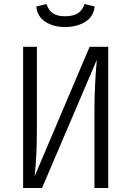

<svg xmlns="http://www.w3.org/2000/svg" viewBox="-20 -938 655 958"><path d="M95.4 0V-704.6H164.1V-313.3Q164.1 -226.2 161.5 -171.5Q159 -116.9 152.8 -58.5L427.2 -704.6H520V0H451.3V-393.8Q451.3 -507.2 463.1 -639.5L189.7 0ZM161 -905.6 211.8 -917.9Q223.6 -884.1 245.4 -870.5Q267.2 -856.9 304.6 -856.9Q343.1 -856.9 366.7 -870.8Q390.3 -884.6 402.1 -917.9L452.3 -905.6Q446.7 -853.8 404.6 -828.5Q362.6 -803.1 304.6 -803.1Q248.2 -803.1 207.4 -828.5Q166.7 -853.8 161 -905.6Z"/></svg>

Font: Fira Code Fixed Light
Style: Regular
Weight: 300
Monospace: yes
Designer: Carrois Corporate, Edenspiekermann AG, Nikita Prokopov
Foundry: Carrois Corporate, Edenspiekermann AG, Nikita Prokopov
Version: Version 5.002